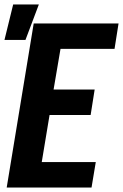

<svg xmlns="http://www.w3.org/2000/svg" viewBox="-22 -840 551 860"><path d="M8 0 129 -735H509L491 -621H249L218 -439H402L384 -325H200L165 -114H407L388 0ZM-2 -661 37 -820H152L92 -661Z"/></svg>

Font: Iosevka Term Curly Heavy
Style: Italic
Weight: 900
Italic angle: -9°
Designer: Belleve Invis
Foundry: Belleve Invis
Version: Version 32.3.0